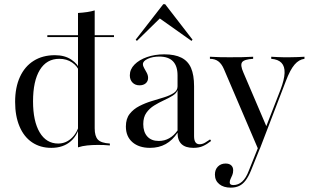

<svg xmlns="http://www.w3.org/2000/svg" viewBox="-20 -681 1452 899"><path d="M220.2 11.3Q168.5 11.3 130.2 -14.5Q91.9 -40.3 71.4 -89.1Q50.8 -137.9 50.8 -204Q50.8 -271.8 73.4 -321Q96 -370.2 137.9 -396.4Q179.8 -422.6 237.1 -422.6Q283.9 -422.6 314.9 -401.2Q346 -379.8 352.4 -355.6L350 -348.4Q342.7 -371 317.7 -388.3Q292.7 -405.6 257.3 -405.6Q198.4 -405.6 166.5 -353.6Q134.7 -301.6 134.7 -206.5Q134.7 -113.7 165.7 -61.3Q196.8 -8.9 252.4 -8.9Q290.3 -8.9 318.5 -37.5Q346.8 -66.1 355.6 -117.7L357.3 -110.5Q347.6 -51.6 312.1 -20.2Q276.6 11.3 220.2 11.3ZM345.2 8.9V-620.2Q369.4 -621.8 388.3 -624.6Q407.3 -627.4 423.4 -632.3V-79.8Q423.4 -43.5 438.3 -27.4Q453.2 -11.3 494.4 -8.9V0Q479.8 -1.6 465.7 -2Q451.6 -2.4 437.9 -2.4Q412.1 -2.4 388.7 0Q365.3 2.4 345.2 8.9ZM201.6 -507.3V-516.1H513.7V-507.3Z M682.3 11.3Q630.6 11.3 600 -15.3Q569.4 -41.9 569.4 -88.7Q569.4 -125 587.1 -147.6Q604.8 -170.2 632.3 -184.3Q659.7 -198.4 690.3 -207.7Q721 -216.9 748.4 -225.4Q775.8 -233.9 793.5 -245.6Q811.3 -257.3 811.3 -276.6V-328.2Q811.3 -371.8 789.9 -394Q768.5 -416.1 725.8 -416.1Q694.4 -416.1 671.8 -405.6Q649.2 -395.2 649.2 -380.6Q649.2 -371.8 655.2 -361.7Q661.3 -351.6 667.3 -339.9Q673.4 -328.2 673.4 -316.1Q673.4 -300.8 662.5 -291.1Q651.6 -281.5 633.1 -281.5Q612.9 -281.5 600.4 -294.4Q587.9 -307.3 587.9 -328.2Q587.9 -356.5 609.7 -378.6Q631.5 -400.8 668.1 -413.7Q704.8 -426.6 749.2 -426.6Q798.4 -426.6 829.4 -410.9Q860.5 -395.2 874.6 -362.5Q888.7 -329.8 888.7 -277.4V-43.5Q888.7 -24.2 895.2 -14.9Q901.6 -5.6 914.5 -5.6Q927.4 -5.6 939.9 -12.9Q952.4 -20.2 963.7 -28.2L968.5 -21Q949.2 -5.6 930.6 2.8Q912.1 11.3 885.5 11.3Q811.3 11.3 811.3 -59.7Q787.9 -24.2 756 -6.5Q724.2 11.3 682.3 11.3ZM723.4 -21Q750 -21 772.2 -33.5Q794.4 -46 811.3 -70.2V-258.9Q805.6 -243.5 787.9 -232.7Q770.2 -221.8 747.2 -211.3Q724.2 -200.8 702 -187.1Q679.8 -173.4 665.3 -152.8Q650.8 -132.3 650.8 -100Q650.8 -62.9 669.8 -41.9Q688.7 -21 723.4 -21ZM621 -489.5 615.3 -495.2 744.4 -661.3H753.2L881.5 -495.2L876.6 -489.5L713.7 -604.8L737.9 -604Z M1187.9 15.3 1028.2 -358.1Q1017.7 -382.3 1002 -394Q986.3 -405.6 962.9 -405.6V-415.3Q991.1 -413.7 1011.3 -413.3Q1031.5 -412.9 1054 -412.9Q1085.5 -412.9 1112.5 -413.3Q1139.5 -413.7 1165.3 -415.3V-405.6Q1123.4 -403.2 1113.7 -389.9Q1104 -376.6 1119.4 -341.9L1229 -85.5L1221 -75L1293.5 -261.3Q1311.3 -308.1 1312.5 -339.1Q1313.7 -370.2 1298 -386.7Q1282.3 -403.2 1250 -405.6V-415.3Q1268.5 -414.5 1281.9 -413.7Q1295.2 -412.9 1308.1 -412.9Q1321 -412.9 1335.5 -412.9Q1353.2 -412.9 1372.6 -413.7Q1391.9 -414.5 1405.6 -415.3V-405.6Q1379.8 -402.4 1359.3 -378.6Q1338.7 -354.8 1318.5 -301.6L1196.8 15.3ZM1060.5 197.6Q1026.6 197.6 1006.5 181Q986.3 164.5 986.3 136.3Q986.3 112.9 1000.4 98.8Q1014.5 84.7 1036.3 84.7Q1053.2 84.7 1062.5 93.1Q1071.8 101.6 1071.8 116.1Q1071.8 129 1067.7 138.7Q1063.7 148.4 1059.7 156.5Q1055.6 164.5 1055.6 173.4Q1055.6 185.5 1072.6 185.5Q1096 185.5 1114.1 169Q1132.3 152.4 1145.2 117.7L1192.7 -0.8L1200 6.5L1154.8 118.5Q1143.5 146 1130.2 163.7Q1116.9 181.5 1100 189.5Q1083.1 197.6 1060.5 197.6Z"/></svg>

Font: Playfair 144pt
Style: Regular
Weight: 400
Designer: Claus Eggers Sørensen
Foundry: Claus Eggers Sørensen
Version: Version 2.001;gftools[0.9.30]